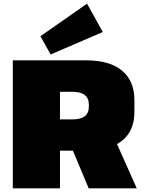

<svg xmlns="http://www.w3.org/2000/svg" viewBox="-20 -1030 793 1050"><path d="M50 -700H452Q579 -700 647 -644Q715 -588 715 -483V-417Q715 -314 647 -260Q579 -206 452 -206H297V-377H376Q421 -377 443.5 -394.5Q466 -412 466 -447V-457Q466 -493 443.5 -510.5Q421 -528 376 -528H250L308 -583V0H50ZM359 -253H615L728 0H465ZM542 -855 257 -732 201 -832 456 -1010Z"/></svg>

Font: Pathway Extreme 28pt Black
Style: Regular
Weight: 900
Designer: Eduardo Rodriguez Tunni
Foundry: Eduardo Rodriguez Tunni
Version: Version 1.001;gftools[0.9.26]